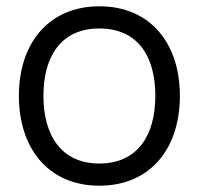

<svg xmlns="http://www.w3.org/2000/svg" viewBox="-20 -575 632 610"><path d="M295.5 15C455.5 15 551.5 -100.5 551.5 -270.5C551.5 -437.5 457.5 -555 295.5 -555C137.5 -555 40 -440.5 40 -270.5C40 -103 134.5 15 295.5 15ZM118 -270.5C118 -396.5 174.5 -484.5 295.5 -484.5C414.5 -484.5 473.5 -400.5 473.5 -270.5C473.5 -143 415.5 -55.5 295.5 -55.5C178.5 -55.5 118 -140.5 118 -270.5Z"/></svg>

Font: Eudonet
Style: Regular
Weight: 400
Designer: Mikhail Sharanda
Foundry: Mikhail Sharanda
Version: Version 4.503;Glyphs 3.1.2 (3151)